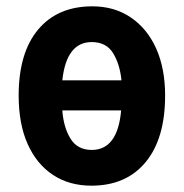

<svg xmlns="http://www.w3.org/2000/svg" viewBox="-20 -577 581 607"><path d="M502 -275Q502 -139 440.5 -64.5Q379 10 269 10Q199 10 147.5 -24Q96 -58 67.5 -121.5Q39 -185 39 -275Q39 -410 100.5 -483.5Q162 -557 272 -557Q342 -557 394 -521.5Q446 -486 474 -423Q502 -360 502 -275ZM270 -444Q190 -444 177 -323H364Q359 -374 337.5 -409Q316 -444 270 -444ZM270 -103Q352 -103 363 -228H177Q181 -174 203 -138.5Q225 -103 270 -103Z"/></svg>

Font: Noto Sans Condensed
Style: Bold
Weight: 700
Width: 3
Designer: Monotype Design Team
Foundry: Monotype Imaging Inc.
Version: Version 2.013; ttfautohint (v1.8.4.7-5d5b)